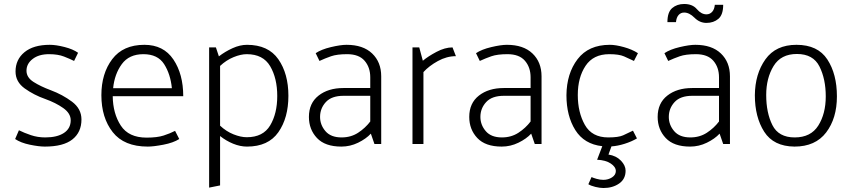

<svg xmlns="http://www.w3.org/2000/svg" viewBox="-20 -723 4272 964"><path d="M207 -33Q267 -33 301 -55.5Q335 -78 335 -119Q335 -154 297.5 -180.5Q260 -207 207 -226Q150 -246 104 -279Q58 -312 58 -364Q58 -424 103 -461Q148 -498 230 -498Q261 -498 304 -487Q347 -476 372 -458L352 -417Q332 -427 301.5 -439Q271 -451 226 -451Q175 -451 144 -427Q113 -403 113 -368Q113 -334 148.5 -311.5Q184 -289 235 -270Q294 -248 341.5 -212.5Q389 -177 389 -123Q389 -59 343.5 -23Q298 13 205 13Q175 13 129.5 3.5Q84 -6 56 -25L75 -69Q101 -56 135 -44.5Q169 -33 207 -33Z M900 -240H546Q547 -153 586.5 -92.5Q626 -32 716 -32Q769 -32 801.5 -42.5Q834 -53 859 -66L880 -25Q850 -6 800.5 3.5Q751 13 722 13Q603 13 546 -59.5Q489 -132 489 -245Q489 -354 543.5 -426Q598 -498 705 -498Q801 -498 850.5 -424.5Q900 -351 900 -240ZM700 -451Q628 -451 591.5 -401Q555 -351 548 -280H843Q836 -351 804 -401Q772 -451 700 -451Z M1219 -34Q1301 -34 1336.5 -93.5Q1372 -153 1372 -241Q1372 -330 1336.5 -390.5Q1301 -451 1219 -451Q1189 -451 1152.5 -436Q1116 -421 1085 -392V-92Q1116 -63 1152.5 -48.5Q1189 -34 1219 -34ZM1030 219V-485H1064L1079 -440Q1110 -464 1147.5 -481Q1185 -498 1220 -498Q1327 -498 1377.5 -425.5Q1428 -353 1428 -242Q1428 -131 1377.5 -59Q1327 13 1220 13Q1186 13 1150.5 -1.5Q1115 -16 1085 -40V208Z M1695 -33Q1742 -33 1778 -56.5Q1814 -80 1839 -113V-242H1705Q1645 -242 1616 -210.5Q1587 -179 1587 -136Q1587 -96 1614 -64.5Q1641 -33 1695 -33ZM1720 -498Q1803 -498 1848.5 -454.5Q1894 -411 1894 -340V0H1860L1842 -52Q1818 -26 1778 -6.5Q1738 13 1694 13Q1612 13 1571.5 -30Q1531 -73 1531 -136Q1531 -205 1579.5 -243Q1628 -281 1704 -281H1839V-335Q1839 -385 1810.5 -418Q1782 -451 1723 -451Q1672 -451 1642 -440.5Q1612 -430 1584 -417L1565 -456Q1593 -475 1641.5 -486.5Q1690 -498 1720 -498Z M2051 0V-485H2085L2103 -418Q2129 -440 2171.5 -462.5Q2214 -485 2252 -485L2269 -441Q2223 -441 2178.5 -416.5Q2134 -392 2106 -361V0Z M2500 -33Q2547 -33 2583 -56.5Q2619 -80 2644 -113V-242H2510Q2450 -242 2421 -210.5Q2392 -179 2392 -136Q2392 -96 2419 -64.5Q2446 -33 2500 -33ZM2525 -498Q2608 -498 2653.5 -454.5Q2699 -411 2699 -340V0H2665L2647 -52Q2623 -26 2583 -6.5Q2543 13 2499 13Q2417 13 2376.5 -30Q2336 -73 2336 -136Q2336 -205 2384.5 -243Q2433 -281 2509 -281H2644V-335Q2644 -385 2615.5 -418Q2587 -451 2528 -451Q2477 -451 2447 -440.5Q2417 -430 2389 -417L2370 -456Q2398 -475 2446.5 -486.5Q2495 -498 2525 -498Z M3178 -28Q3151 -12 3116 -1Q3081 10 3050 12L3035 53Q3074 59 3097.5 83.5Q3121 108 3121 134Q3121 176 3088.5 198.5Q3056 221 3010 221Q2992 221 2969.5 215.5Q2947 210 2934 202L2950 166Q2958 170 2975.5 175Q2993 180 3009 180Q3034 180 3053 167.5Q3072 155 3072 136Q3072 115 3046.5 98Q3021 81 2978 79L3004 11Q2913 1 2868.5 -70Q2824 -141 2824 -245Q2825 -354 2880 -426Q2935 -498 3042 -498Q3071 -498 3112.5 -486.5Q3154 -475 3183 -456L3163 -417Q3138 -429 3113 -440Q3088 -451 3039 -451Q2959 -451 2920 -392.5Q2881 -334 2881 -246Q2881 -159 2916.5 -96Q2952 -33 3034 -33Q3085 -33 3108.5 -43.5Q3132 -54 3158 -67Z M3527 -608Q3493 -608 3467 -634Q3441 -660 3415 -660Q3398 -660 3387 -647.5Q3376 -635 3374 -612H3331Q3331 -662 3355 -682.5Q3379 -703 3415 -703Q3457 -703 3479 -677Q3501 -651 3527 -651Q3544 -651 3555.5 -663.5Q3567 -676 3569 -699H3611Q3611 -649 3587 -628.5Q3563 -608 3527 -608ZM3446 -33Q3493 -33 3529 -56.5Q3565 -80 3590 -113V-242H3456Q3396 -242 3367 -210.5Q3338 -179 3338 -136Q3338 -96 3365 -64.5Q3392 -33 3446 -33ZM3471 -498Q3554 -498 3599.5 -454.5Q3645 -411 3645 -340V0H3611L3593 -52Q3569 -26 3529 -6.5Q3489 13 3445 13Q3363 13 3322.5 -30Q3282 -73 3282 -136Q3282 -205 3330.5 -243Q3379 -281 3455 -281H3590V-335Q3590 -385 3561.5 -418Q3533 -451 3474 -451Q3423 -451 3393 -440.5Q3363 -430 3335 -417L3316 -456Q3344 -475 3392.5 -486.5Q3441 -498 3471 -498Z M3770 -245Q3771 -352 3823 -425Q3875 -498 3979 -498Q4086 -498 4134 -424.5Q4182 -351 4182 -239Q4182 -129 4128 -58Q4074 13 3969 13Q3864 12 3817 -61.5Q3770 -135 3770 -245ZM3981 -452Q3901 -452 3864 -391.5Q3827 -331 3827 -246Q3827 -157 3858 -95Q3889 -33 3970 -33Q4051 -33 4088.5 -92.5Q4126 -152 4126 -239Q4126 -326 4094.5 -389Q4063 -452 3981 -452Z"/></svg>

Font: Palanquin ExtraLight
Style: Regular
Weight: 275
Designer: Pria Ravichandran
Version: Version 1.001